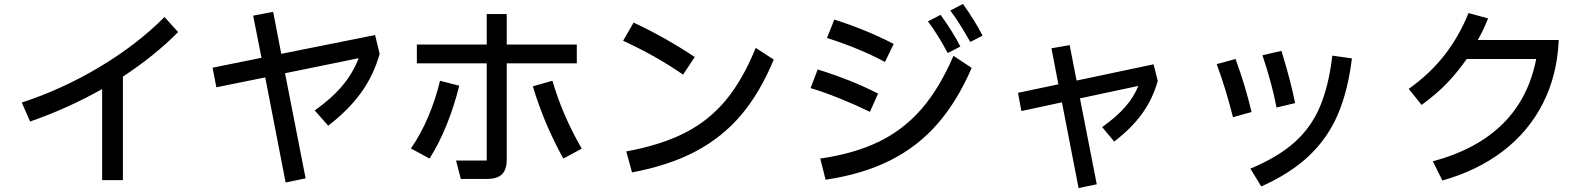

<svg xmlns="http://www.w3.org/2000/svg" viewBox="-20 -875 8030 970"><path d="M880 -713Q761 -593 601 -488V35H496V-425Q322 -327 132 -261L90 -357Q293 -423 483 -536.5Q673 -650 811 -789Z M1875 -698 1898 -603Q1868 -495 1804 -406.5Q1740 -318 1638 -240L1570 -317Q1656 -378 1710 -442.5Q1764 -507 1792 -581L1420 -505L1524 26L1423 47L1320 -484L1073 -434L1054 -533L1301 -583L1259 -796L1360 -815L1401 -603Z M2308 29 2284 -64H2439V-555H2086V-650H2439V-804H2540V-650H2894V-555H2540V-68Q2540 -18 2516 5.5Q2492 29 2440 29ZM2056 -125Q2106 -197 2143.5 -285.5Q2181 -374 2203 -467L2300 -442Q2276 -343 2237.5 -247Q2199 -151 2150 -74ZM2826 -74Q2728 -251 2672 -439L2771 -467Q2821 -294 2919 -124Z M3431 -498Q3292 -594 3128 -669L3181 -761Q3341 -686 3490 -587ZM3144 -110Q3319 -142 3440.5 -204Q3562 -266 3647.5 -369.5Q3733 -473 3798 -633L3889 -574Q3821 -409 3725.5 -295.5Q3630 -182 3495 -110.5Q3360 -39 3173 -4Z M4882 -663Q4826 -762 4781 -822L4845 -855Q4905 -771 4944 -695ZM4768 -607Q4718 -701 4668 -767L4732 -800Q4792 -717 4832 -640ZM4451 -562Q4320 -632 4158 -683L4195 -776Q4266 -754 4345 -722Q4424 -690 4495 -653ZM4124 -74Q4297 -99 4421 -159.5Q4545 -220 4636 -325Q4727 -430 4797 -593L4889 -532Q4817 -365 4717 -250Q4617 -135 4478 -65Q4339 5 4151 33ZM4375 -310Q4303 -345 4224 -377Q4145 -409 4075 -430L4111 -524Q4184 -502 4265.5 -470Q4347 -438 4416 -402Z M5808 -550 5829 -466Q5804 -376 5750.5 -301.5Q5697 -227 5609 -160L5548 -233Q5619 -283 5663.5 -333.5Q5708 -384 5731 -441L5436 -378L5521 56L5429 75L5345 -358L5140 -314L5123 -406L5327 -449L5292 -631L5384 -647L5419 -468Z M6429 -332Q6408 -446 6358 -596L6454 -618Q6503 -458 6523 -354ZM6297 -23Q6436 -81 6520 -156Q6604 -231 6648.5 -336Q6693 -441 6711 -594L6810 -580Q6790 -416 6739 -297Q6688 -178 6594 -88.5Q6500 1 6352 67ZM6209 -283Q6175 -420 6127 -551L6222 -577Q6271 -444 6303 -309Z M7855 -673Q7847 -494 7774.5 -352Q7702 -210 7573 -111.5Q7444 -13 7267 37L7219 -60Q7664 -180 7741 -577H7390Q7344 -511 7291 -455.5Q7238 -400 7162 -345L7097 -426Q7204 -502 7278 -597Q7352 -692 7399 -809L7498 -782Q7472 -718 7446 -673Z"/></svg>

Font: IBM Plex Sans JP Medm
Style: Regular
Weight: 500
Designer: Mike Abbink; Paul van der Laan; Pieter van Rosmalen; Wujin Sim; Yejin Wi; Jinhee Kim; Boomi Park; Yona Kim; Kichan Ma
Foundry: Sandoll Inc.
Version: Version 1.002